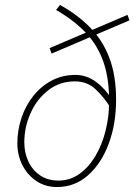

<svg xmlns="http://www.w3.org/2000/svg" viewBox="-20 -742 554 774"><path d="M210 12Q163 12 127 -12Q91 -36 70.5 -76Q50 -116 50 -164Q50 -217 66.5 -266.5Q83 -316 114 -355Q145 -394 188 -417Q231 -440 284 -440Q329 -440 367 -412Q405 -384 432 -340L424 -310Q400 -349 366 -381.5Q332 -414 282 -414Q221 -414 175 -378.5Q129 -343 103.5 -286.5Q78 -230 78 -168Q78 -127 94 -92Q110 -57 141 -35.5Q172 -14 216 -14Q262 -14 299.5 -40.5Q337 -67 364 -112Q391 -157 405.5 -214.5Q420 -272 420 -334Q420 -428 396 -495Q372 -562 324.5 -611.5Q277 -661 206 -702L222 -722Q294 -682 344.5 -630Q395 -578 421.5 -507Q448 -436 448 -340Q448 -242 418 -162Q388 -82 334.5 -35Q281 12 210 12ZM188 -526 180 -548 494 -682 502 -660Z"/></svg>

Font: Source Sans 3
Style: Italic
Weight: 200
Italic angle: -11°
Designer: Paul D. Hunt
Foundry: Adobe
Version: Version 3.046;hotconv 1.0.118;makeotfexe 2.5.65603